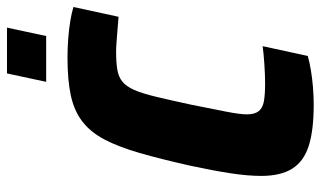

<svg xmlns="http://www.w3.org/2000/svg" viewBox="-204 -705 917 549"><g transform="rotate(-90 254.5 -430.5)"><path d="M229 8Q157 8 112.5 -6Q68 -20 47 -53Q26 -86 26 -142Q26 -180 33.5 -229.5Q41 -279 55 -344Q74 -429 91.5 -489.5Q109 -550 130 -590Q151 -630 181.5 -653.5Q212 -677 256 -686.5Q300 -696 364 -696Q390 -696 417.5 -694Q445 -692 469 -688Q493 -684 509 -679L481 -550Q457 -552 438 -553.5Q419 -555 405 -556Q391 -557 380 -557Q350 -557 329.5 -553.5Q309 -550 295.5 -539Q282 -528 272 -505.5Q262 -483 252.5 -443.5Q243 -404 230 -344Q218 -284 210 -243.5Q202 -203 202 -183Q202 -161 211 -149.5Q220 -138 239 -134.5Q258 -131 290 -131Q314 -131 344.5 -133Q375 -135 397 -138L369 -9Q352 -4 328 0Q304 4 278.5 6Q253 8 229 8ZM295 -757 319 -869H450L426 -757Z"/></g></svg>

Font: Saira SemiCondensed ExtraBold
Style: Italic
Weight: 800
Width: 4
Italic angle: -12°
Designer: Hector Gatti with collaboration of the Omnibus-Type team
Foundry: Omnibus-Type
Version: Version 1.101